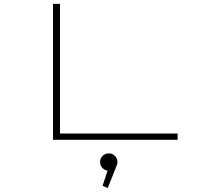

<svg xmlns="http://www.w3.org/2000/svg" viewBox="-20 -720 1090 989"><path d="M289 -32H895V0H253V-700H289ZM585 114Q585 124.5 580.5 133.5L535 249L508.5 237L534 159Q517.5 156.5 506.5 144Q495.5 131.5 495.5 114Q495.5 96 508.8 83Q522 70 540 70Q558.5 70 571.8 83.2Q585 96.5 585 114Z"/></svg>

Font: League Mono Extended Thin
Style: Regular
Weight: 100
Width: 9
Designer: Tyler Finck
Foundry: The League of Moveable Type / Tyler Finck
Version: Version 2.210